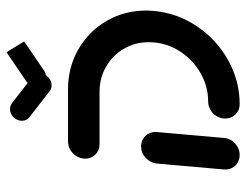

<svg xmlns="http://www.w3.org/2000/svg" viewBox="-102 -642 744 580"><g transform="rotate(-90 270.0 -352.0)"><path d="M117.8 -297.8Q130.7 -297.8 141.1 -291.3Q151.5 -284.8 156.9 -273.9Q162.2 -263 161.1 -250L143.3 -47.8Q141.9 -27.8 126.7 -13.9Q111.5 0 91.9 0Q78.9 0 68.3 -6.3Q57.8 -12.6 52.4 -23.7Q47 -34.8 48.1 -47.8L65.9 -250Q67.8 -269.6 83 -283.7Q98.1 -297.8 117.8 -297.8ZM201.9 -43.7Q201.9 -57.4 208.9 -69.3Q215.9 -81.1 227.8 -88.1Q239.6 -95.2 253.3 -95.2Q297.8 -95.2 337.4 -117.2Q377 -139.3 402.6 -177Q428.1 -214.8 431.9 -259.6Q432.6 -269.3 432.6 -274.4Q432.6 -315.6 412.8 -349.6Q393 -383.7 358.7 -403.5Q324.4 -423.3 282.2 -423.3H124.4Q105.9 -423.3 93.3 -435.7Q80.7 -448.1 80.7 -466.3Q80.7 -480.4 88 -492.4Q95.2 -504.4 107 -511.5Q118.9 -518.5 132.6 -518.5H290.4Q356.7 -518.5 411.1 -487.2Q465.6 -455.9 496.9 -401.9Q528.1 -347.8 528.1 -282.6Q528.1 -271.5 527 -259.6Q520.7 -188.9 480.7 -129.3Q440.7 -69.6 378.1 -34.8Q315.6 0 245.2 0Q226.7 0 214.3 -12.6Q201.9 -25.2 201.9 -43.7ZM195.2 -657.8Q195.2 -672.2 205.7 -683Q216.3 -693.7 230.4 -693.7Q240.7 -693.7 248.9 -687.4L326.7 -627Q337.8 -618.9 337.8 -603Q337.8 -588.9 327 -578.5Q316.3 -568.1 302.2 -568.1Q291.5 -568.1 284.1 -574.4L206.3 -634.8Q201.1 -638.5 198.1 -644.4Q195.2 -650.4 195.2 -657.8ZM434.8 -651.1 347 -591.1Q338.9 -585.2 327.8 -585.2Q315.2 -585.2 306.7 -593.5Q298.1 -601.9 298.1 -614.4Q298.1 -623.3 302.4 -631.1Q306.7 -638.9 313.7 -644.1L402.2 -704.4Z"/></g></svg>

Font: 26F Galaxy Sans Extra Bold
Style: Italic
Weight: 800
Italic angle: -5°
Designer: C₂₉H₂₅N₃O₅
Version: Version 1.200